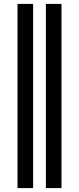

<svg xmlns="http://www.w3.org/2000/svg" viewBox="-20 -756 408 991"><path d="M70.3 214.8V-735.8H150.9V214.8ZM216.8 214.8V-735.8H297.4V214.8Z"/></svg>

Font: Charis SIL Afr
Style: Bold
Weight: 700
Foundry: SIL International
Version: Version 5.000